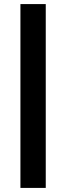

<svg xmlns="http://www.w3.org/2000/svg" viewBox="-20 -720 324 940"><path d="M80 -700H204V200H80Z"/></svg>

Font: Fivo Sans Modern
Style: Regular
Weight: 700
Designer: Alexander Slobzheninov
Foundry: Alexander Slobzheninov
Version: 1.0